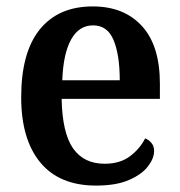

<svg xmlns="http://www.w3.org/2000/svg" viewBox="-20 -568 560 598"><path d="M279 10Q165 10 105.5 -62Q46 -134 46 -265Q46 -405 104 -476.5Q162 -548 269 -548Q366 -548 422 -487Q478 -426 478 -307V-260H172Q174 -154 207.5 -106Q241 -58 306 -58Q354 -58 385 -81.5Q416 -105 432 -137Q443 -133 451.5 -123Q460 -113 460 -98Q460 -75 441 -50Q422 -25 382 -7.5Q342 10 279 10ZM353 -318Q353 -396 334 -442.5Q315 -489 270 -489Q226 -489 201.5 -445Q177 -401 174 -318Z"/></svg>

Font: Noto Serif Ethiopic SemiCondensed SemiBold
Style: Regular
Weight: 600
Width: 4
Designer: Monotype Design Team
Foundry: Monotype Imaging Inc.
Version: Version 2.102; ttfautohint (v1.8.4.7-5d5b)